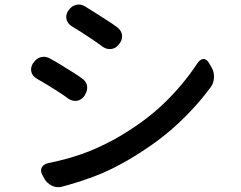

<svg xmlns="http://www.w3.org/2000/svg" viewBox="-20 -781 1040 830"><path d="M277 -737Q289 -755 309 -760Q329 -765 348 -753Q368 -741 394.5 -724Q421 -707 446 -691Q471 -675 484 -665Q503 -652 507 -632.5Q511 -613 498 -594L496 -592Q483 -573 463.5 -569.5Q444 -566 425 -578Q408 -591 383 -608Q358 -625 333 -641Q308 -657 291 -667Q272 -679 267.5 -697.5Q263 -716 275 -735ZM165 -21Q153 -41 160 -56Q167 -71 189 -76Q260 -90 329 -113.5Q398 -137 477 -180Q602 -251 686.5 -332Q771 -413 833 -507Q846 -526 860 -526Q874 -526 885 -506L895 -489Q906 -470 905 -445.5Q904 -421 890 -403Q824 -314 738 -236Q652 -158 530 -87Q454 -43 383.5 -17Q313 9 248 26Q226 32 205 22Q184 12 172 -8ZM125 -510Q137 -529 157 -534Q177 -539 196 -528Q217 -517 243.5 -500.5Q270 -484 295 -468.5Q320 -453 333 -443Q352 -431 356 -411.5Q360 -392 348 -372L346 -368Q333 -349 314 -345.5Q295 -342 276 -354Q259 -367 233.5 -383.5Q208 -400 182.5 -415.5Q157 -431 139 -441Q120 -452 115.5 -470.5Q111 -489 123 -508Z"/></svg>

Font: Chiron GoRound TC M
Style: Regular
Weight: 500
Designer: Ryoko NISHIZUKA 西塚涼子 (kana, bopomofo & ideographs); Paul D. Hunt (Latin, Greek & Cyrillic); Sandoll Communications 산돌커뮤니
Foundry: Adobe
Version: Version 1.000;hotconv 1.1.1;makeotfexe 2.6.0